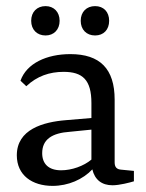

<svg xmlns="http://www.w3.org/2000/svg" viewBox="-20 -600 479 628"><path d="M180 -43C139 -43 118 -64 118 -99C118 -144 150 -165 209 -169L279 -176V-78C254 -57 215 -43 180 -43ZM152 8C203 8 251 -13 282 -46C290 -12 313 6 348 6C371 6 405 -3 418 -7V-41L377 -45C362 -46 355 -53 355 -69V-274C355 -375 307 -423 210 -423C133 -423 67 -393 47 -336L66 -318C101 -351 142 -365 188 -365C250 -365 279 -339 279 -263V-214L196 -207C121 -201 35 -177 35 -92C35 -27 85 8 152 8ZM175 -532C175 -561 156 -580 129 -580C101 -580 82 -561 82 -532C82 -503 101 -484 129 -484C156 -484 175 -503 175 -532ZM337 -532C337 -561 319 -580 291 -580C263 -580 244 -561 244 -532C244 -503 263 -484 291 -484C319 -484 337 -503 337 -532Z"/></svg>

Font: Yrsa
Style: Regular
Weight: 400
Designer: Anna Giedrys (Yrsa+Rasa design), David Brezina (Yrsa art-direction, Rasa art-direction, design)
Foundry: Rosetta Type Foundry
Version: Version 1.001;PS 1.1;hotconv 1.0.88;makeotf.lib2.5.647800